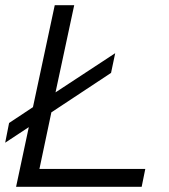

<svg xmlns="http://www.w3.org/2000/svg" viewBox="-26 -720 650 740"><path d="M36 0 85 -230 -6 -170 9 -246 101 -307 185 -700H260L188 -364L418 -515L402 -439L172 -287L126 -69H534L520 0Z"/></svg>

Font: Red Hat Display
Style: Italic
Weight: 400
Italic angle: -12°
Designer: Pentagram / MCKL
Foundry: Pentagram / MCKL
Version: Version 1.003; Red Hat Display Italic